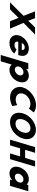

<svg xmlns="http://www.w3.org/2000/svg" viewBox="2155 -2924 1029 5379"><g transform="rotate(90 2669.5 -234.5)"><path d="M781.8 -0.9 620.5 -378.3 946.4 -702.1H747.5L561.4 -510.9L489.1 -702.1H298.7L423.3 -378.3L45.7 -0.9H243.8L480.6 -239.7L575.3 -0.9Z M1522.6 -232C1525.4 -238 1528.6 -249 1530.7 -256C1584.3 -436 1492.7 -528 1336.7 -528C1181.7 -528 1018.4 -406 973.7 -256C929.4 -107 1020 15 1175 15C1289 15 1394.1 -22 1480.9 -119L1372 -183C1315.3 -137 1287 -126 1230 -126C1185 -126 1127.1 -153 1150.6 -232ZM1184.8 -330C1201.8 -377 1246.5 -413 1307.5 -413C1359.5 -413 1387.8 -384 1379.8 -330Z M2274 -257C2318.7 -407 2249.7 -528 2099.7 -528C2029.7 -528 1960.5 -497 1910 -455H1908L1925.3 -513H1750.3L1520.1 260H1697.1L1789.1 -49C1818.9 -8 1869 15 1938 15C2088 15 2229.4 -107 2274 -257ZM2086 -257C2064.9 -186 1997 -136 1930 -136C1864 -136 1825.9 -186 1847 -257C1867.9 -327 1932.8 -377 2001.8 -377C2073.8 -377 2106.9 -327 2086 -257Z M2773.9 -159.4C2613.3 -159.4 2576.1 -271.6 2604.2 -365.9C2632 -459.4 2736 -571.6 2896.7 -571.6C2978.3 -571.6 3021.5 -528.3 3021.5 -528.3L3129.9 -664.3C3129.9 -664.3 3071 -728.9 2918.8 -728.9C2719.9 -728.9 2490.3 -565.7 2430.3 -364.2C2370.6 -163.6 2504.4 -2.1 2702.4 -2.1C2854.6 -2.1 2952 -66.7 2952 -66.7L2924.5 -202.7C2924.5 -202.7 2855.5 -159.4 2773.9 -159.4Z M3155.7 -363.9C3094.7 -159.1 3193.6 -0.1 3401 -0.1C3602.4 -0.1 3801 -159.1 3862 -363.9C3923 -568.8 3812 -726.9 3617.4 -726.9C3424.4 -726.9 3216.7 -568.8 3155.7 -363.9ZM3328.2 -363.9C3359.4 -468.5 3448.3 -573 3571.5 -573C3695.6 -573 3720.6 -468.5 3689.5 -363.9C3658.4 -259.4 3574.5 -154.8 3447 -154.8C3316.1 -154.8 3297.1 -259.4 3328.2 -363.9Z M4136.3 -283.2H4362.4L4278.6 -1.9H4438.4L4647.2 -703.1H4487.4L4404.1 -423.5H4178L4261.3 -703.1H4101.5L3892.7 -1.9H4052.5Z M4662.7 -256C4618.1 -106 4687 15 4837 15C4907 15 4976.3 -16 5026.8 -58H5028.8L5011.5 0H5186.5L5339.3 -513H5162.3L5147.7 -464C5117.9 -505 5067.7 -528 4998.7 -528C4848.7 -528 4707.4 -406 4662.7 -256ZM4850.7 -256C4871.9 -327 4939.8 -377 5006.8 -377C5072.8 -377 5110.9 -327 5089.7 -256C5068.9 -186 5004 -136 4935 -136C4863 -136 4829.9 -186 4850.7 -256Z"/></g></svg>

Font: Hussar
Style: BdOblThree
Weight: 700
Foundry: Cannot Into Space Fonts
Version: Version 2.00